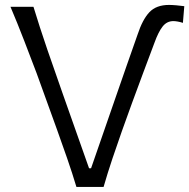

<svg xmlns="http://www.w3.org/2000/svg" viewBox="-20 -740 750 760"><path d="M282.5 0Q266.5 -53.5 245.5 -114.2Q224.5 -175 206 -226L125 -450Q103.5 -507 76 -578.2Q48.5 -649.5 21.5 -713H112.5Q136.5 -634 167.2 -544.2Q198 -454.5 226 -375.5L332.5 -74H340.5L441.5 -365.5Q461 -422 482.5 -483.5Q504 -545 524.5 -603Q544 -662.5 571.2 -691.5Q598.5 -720.5 649 -720.5Q660.5 -720.5 678 -719Q695.5 -717.5 709.5 -715.5L704 -649.5Q693.5 -653 683 -654.8Q672.5 -656.5 666.5 -656.5Q640.5 -656.5 623.8 -635.2Q607 -614 591.5 -571Q570 -514 547.2 -452.8Q524.5 -391.5 502.5 -332Q480.5 -272.5 462.5 -221Q444.5 -170.5 425 -112.2Q405.5 -54 390 0Z"/></svg>

Font: Commissioner Flair Light
Style: Regular
Weight: 300
Designer: Kostas Bartsokas
Foundry: Kostas Bartsokas
Version: Version 1.000; ttfautohint (v1.8.3)